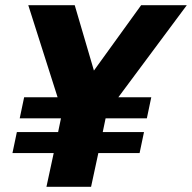

<svg xmlns="http://www.w3.org/2000/svg" viewBox="-20 -720 740 740"><path d="M159 0 187 -130H28L45 -211H204L215 -264H56L73 -345H202L89 -700H268L342 -448L524 -700H700L436 -345H563L546 -264H387L376 -211H535L518 -130H359L331 0Z"/></svg>

Font: Red Hat Mono
Style: Italic
Weight: 400
Italic angle: -12°
Monospace: yes
Designer: Pentagram, MCKL
Foundry: MCKL
Version: Version 1.030